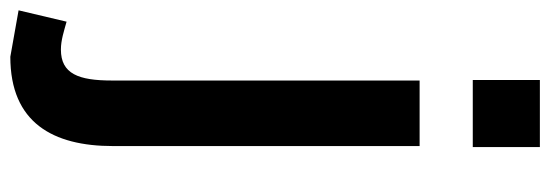

<svg xmlns="http://www.w3.org/2000/svg" viewBox="-417 -462 1066 372"><g transform="rotate(90 116.0 -276.0)"><path d="M85 -659H215V-789H85ZM-28 128 -50 221 40 237C168 237 213 154 213 38V-556H86V40C86 105 73 139 26 139C8 139 -10 133 -28 128Z"/></g></svg>

Font: Bithumb Trading Sans Semibold
Style: Regular
Weight: 600
Designer: Ham Hyungwon
Foundry: Bithumb
Version: Version 0.500;FEAKit 1.0